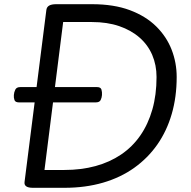

<svg xmlns="http://www.w3.org/2000/svg" viewBox="-20 -895 909 915"><path d="M137 0Q93 0 97 -28L201 -848Q203 -862 214.5 -868.5Q226 -875 248 -875H418Q523 -875 599 -846.5Q675 -818 724.5 -769Q774 -720 798 -658Q822 -596 822 -528Q822 -433 798.5 -352Q775 -271 730 -206.5Q685 -142 620 -95.5Q555 -49 471 -24.5Q387 0 287 0ZM192 -85H287Q367 -85 435 -103.5Q503 -122 557 -158.5Q611 -195 648.5 -249Q686 -303 706 -373Q726 -443 726 -528Q726 -585 705.5 -633Q685 -681 645 -716Q605 -751 548 -770.5Q491 -790 418 -790H281ZM71 -407Q53 -407 49 -418Q45 -429 46 -442Q47 -456 53 -468Q59 -480 77 -480H442Q460 -480 463.5 -468Q467 -456 466 -442Q465 -429 459.5 -418Q454 -407 436 -407Z"/></svg>

Font: Playwrite GB S
Style: Italic
Weight: 400
Italic angle: -7°
Designer: Veronika Burian, José Scaglione
Foundry: TypeTogether
Version: Version 1.000